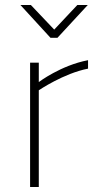

<svg xmlns="http://www.w3.org/2000/svg" viewBox="-20 -752 394 772"><path d="M101 0H136V-389C136 -389 236 -457 334 -476V-510C224 -489 136 -422 136 -422V-500H101ZM183 -600H211L333 -732H291L198 -633L104 -732H62Z"/></svg>

Font: TitilliumText22L
Style: 1 wt
Weight: 100
Designer: Campivisivi
Foundry: Campivisivi
Version: 1.000